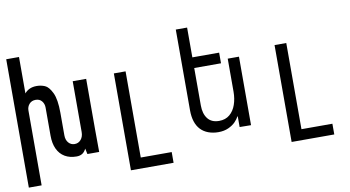

<svg xmlns="http://www.w3.org/2000/svg" viewBox="-89 -1014 2577 1412"><g transform="rotate(-10 1200.0 -308.0)"><path d="M183.5 -458.5Q153 -458.5 135.5 -438.2Q118 -418 118 -390V168.5H22.5V-790H118V-518Q132 -536 154.8 -546.8Q177.5 -557.5 208.5 -557.5Q240.5 -557.5 269.2 -545.5Q298 -533.5 322.2 -483.8Q346.5 -434 346.5 -332.5V-165Q346.5 -130 364.8 -109.2Q383 -88.5 410.5 -88.5Q439 -88.5 457.5 -110.2Q476 -132 476 -167V-546H576.5V-168Q576.5 -104 577.5 0H489.5L480.5 -42Q469 -18 451.5 -7Q434 4 409 4Q358 4 321.5 -17.5Q285 -39 265.5 -80.2Q246 -121.5 246 -179.5V-390Q246 -418 229.5 -438.2Q213 -458.5 183.5 -458.5Z M784 -550H871.5V93.5H1102.5V173.5H784Z M1335 -41Q1288.5 -90.5 1288.5 -186.5V-788.5H1373V-566H1573V-486.5H1373V-207Q1373 -145 1401.5 -108.2Q1430 -71.5 1486.5 -71.5Q1534 -71.5 1565.5 -98Q1597 -124.5 1612.2 -168.5Q1627.5 -212.5 1627.5 -265V-511.5H1711.5V0L1626.5 -1V-81H1624Q1614.5 -62 1594.8 -41.5Q1575 -21 1542.5 -6Q1510 9 1467 9Q1426 9 1392 -3.8Q1358 -16.5 1335 -41Z M1984 -550H2071.5V93.5H2302.5V173.5H1984Z"/></g></svg>

Font: JuliaMono
Style: Regular
Weight: 400
Monospace: yes
Designer: cormullion
Foundry: corm
Version: Version 0.055; ttfautohint (v1.8.4)